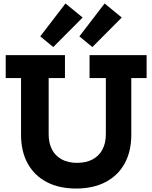

<svg xmlns="http://www.w3.org/2000/svg" viewBox="-20 -1077 879 1108"><path d="M496.8 -758.9H826.1V-626.5H737.7V-299.5Q737.7 -203 699.2 -133.4Q660.7 -63.8 589.2 -26.4Q517.8 11 419 11Q320.8 11 249.6 -26.4Q178.4 -63.8 139.9 -133.4Q101.4 -203 101.4 -299.5V-626.5H13V-758.9H354.9V-626.5H260.8V-302.9Q260.8 -250.5 280.4 -213.4Q300 -176.4 336.8 -156.8Q373.6 -137.2 425.2 -137.2Q477 -137.2 514.1 -157Q551.2 -176.7 571 -213.8Q590.8 -250.8 590.8 -302.9V-626.5H496.8ZM357.9 -1056.9 456.9 -975.8 287.3 -805.4 212.4 -867.2ZM583.7 -1056.9 682.6 -975.8 513 -805.4 438.1 -867.2Z"/></svg>

Font: Hepta Slab ExtraLight
Style: Regular
Weight: 200
Designer: Michael LaGattuta
Foundry: Michael LaGattuta
Version: Version 1.100